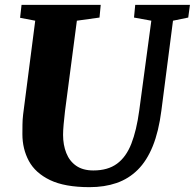

<svg xmlns="http://www.w3.org/2000/svg" viewBox="-20 -763 804 793"><path d="M694.5 -677.5 646.5 -306Q635.5 -220 611 -159.5Q586.5 -99 549 -61.8Q511.5 -24.5 461.5 -7.2Q411.5 10 350 10Q247.5 10 186.8 -19.2Q126 -48.5 99.2 -98.2Q72.5 -148 72.5 -209Q72.5 -228 72.8 -248.2Q73 -268.5 75.5 -290L125.5 -677.5L63 -689.5L69 -743H396L391 -690.5L297.5 -677.5L248.5 -304Q245 -275 242.8 -249.2Q240.5 -223.5 240.5 -206Q240.5 -164.5 253.8 -131Q267 -97.5 294.8 -78.2Q322.5 -59 365.5 -59Q425.5 -59 463.2 -86.8Q501 -114.5 522.5 -169.5Q544 -224.5 555 -306L605 -677.5L533.5 -690.5L538.5 -743H764.5L757.5 -690.5Z"/></svg>

Font: Merriweather Light 18pt Black
Style: Italic
Weight: 900
Italic angle: -7.8°
Version: Version 2.101